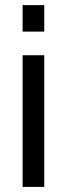

<svg xmlns="http://www.w3.org/2000/svg" viewBox="-20 -734 262 754"><path d="M153.8 -517.1V0H68.8V-517.1ZM68.8 -609.9V-713.9H153.8V-609.9Z"/></svg>

Font: XB Khoramshahr
Style: Regular
Weight: 400
Designer: Behnam
Foundry: Irmug
Version: Version 8.005 2009